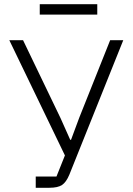

<svg xmlns="http://www.w3.org/2000/svg" viewBox="-20 -888 627 908"><path d="M168 -819V-868H440V-819ZM149 0V-53H247L287 -153L24 -698H89L266 -330L312 -227H316L355 -332L501 -698H563L308 -62Q293 -26 273 -13Q253 0 214 0Z"/></svg>

Font: IBM Plex Sans Light
Style: Regular
Weight: 300
Designer: Mike Abbink, Paul van der Laan, Pieter van Rosmalen
Foundry: Bold Monday
Version: Version 3.0